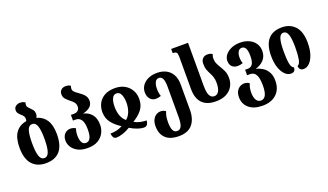

<svg xmlns="http://www.w3.org/2000/svg" viewBox="-88 -1410 3928 2300"><g transform="rotate(-20 1875.5 -260.0)"><path d="M351 -536Q428 -517 471.5 -451.5Q515 -386 515 -270Q515 -126 454 -56Q393 14 275 14Q164 14 101 -56Q38 -126 38 -270Q38 -393 85.5 -459.5Q133 -526 223 -541Q228 -555 228 -569Q228 -590 218 -604.5Q208 -619 194 -631Q176 -646 162 -663.5Q148 -681 148 -705Q148 -739 172 -756.5Q196 -774 226 -774Q248 -774 263.5 -768.5Q279 -763 292 -754Q285 -739 285 -722Q285 -706 296 -692Q307 -678 322 -664Q338 -650 351 -631.5Q364 -613 364 -585Q364 -571 360.5 -559Q357 -547 351 -536ZM277 -51Q321 -51 338.5 -106.5Q356 -162 356 -270Q356 -376 338 -430Q320 -484 276 -484Q232 -484 215 -430Q198 -376 198 -270Q198 -162 215.5 -106.5Q233 -51 277 -51Z M808 14Q732 14 682.5 -12Q633 -38 608.5 -78Q584 -118 584 -160Q584 -214 614 -245Q644 -276 688 -276Q723 -276 754 -256Q746 -237 742.5 -215Q739 -193 739 -169Q739 -112 756.5 -81.5Q774 -51 808 -51Q844 -51 863 -86.5Q882 -122 882 -197Q882 -283 856 -319.5Q830 -356 788 -356H751V-428H788Q823 -428 842.5 -446.5Q862 -465 862 -494Q862 -529 843 -551.5Q824 -574 799 -592Q772 -613 750 -637.5Q728 -662 728 -699Q728 -732 750 -753Q772 -774 809 -774Q831 -774 845.5 -769Q860 -764 871 -755Q863 -737 863 -719Q863 -695 882.5 -677Q902 -659 927 -642Q949 -627 970 -609.5Q991 -592 1005 -568.5Q1019 -545 1019 -511Q1019 -424 897 -394V-392Q959 -379 999.5 -331Q1040 -283 1040 -197Q1040 -143 1015 -95Q990 -47 939 -16.5Q888 14 808 14Z M1175 14Q1145 14 1133 -8.5Q1121 -31 1121 -56Q1159 -56 1199.5 -64.5Q1240 -73 1275 -94Q1206 -137 1161.5 -193Q1117 -249 1116 -330Q1116 -393 1143.5 -443Q1171 -493 1223.5 -521.5Q1276 -550 1353 -550Q1424 -550 1476 -521.5Q1528 -493 1557 -443Q1586 -393 1586 -330Q1586 -247 1542 -192Q1498 -137 1426 -94Q1463 -73 1503 -64.5Q1543 -56 1581 -56Q1581 -32 1568 -9Q1555 14 1522 14Q1491 14 1445.5 -1Q1400 -16 1350 -46Q1300 -16 1252.5 -1Q1205 14 1175 14ZM1351 -145Q1389 -176 1408 -227Q1427 -278 1427 -340Q1427 -400 1408.5 -442Q1390 -484 1351 -484Q1311 -484 1293.5 -442Q1276 -400 1276 -340Q1276 -277 1294 -226.5Q1312 -176 1351 -145Z M1883 254Q1770 254 1713.5 199Q1657 144 1657 47Q1657 -3 1674 -36Q1691 -69 1717.5 -85Q1744 -101 1774 -101Q1811 -101 1838 -80Q1829 -59 1821.5 -28Q1814 3 1814 53Q1814 116 1829.5 152.5Q1845 189 1883 189Q1922 189 1938.5 151Q1955 113 1955 39V-348Q1955 -417 1940 -450.5Q1925 -484 1891 -484Q1857 -484 1841.5 -450Q1826 -416 1826 -369Q1826 -315 1841 -273Q1806 -261 1775 -261Q1731 -261 1703 -293.5Q1675 -326 1675 -378Q1675 -428 1703 -467Q1731 -506 1779.5 -527.5Q1828 -549 1889 -549Q1954 -549 2004 -524Q2054 -499 2083 -448Q2112 -397 2112 -318V0Q2112 120 2055 187Q1998 254 1883 254Z M2442 14Q2359 14 2307.5 -16Q2256 -46 2232.5 -99.5Q2209 -153 2209 -224V-643Q2209 -680 2197 -693Q2185 -706 2157 -706H2150V-760H2365V-214Q2365 -124 2385.5 -87.5Q2406 -51 2443 -51Q2482 -51 2502.5 -88Q2523 -125 2523 -194Q2523 -238 2512 -269Q2501 -300 2487 -326Q2473 -353 2461.5 -383.5Q2450 -414 2450 -462Q2450 -502 2473 -526Q2496 -550 2534 -550Q2557 -550 2571.5 -545Q2586 -540 2597 -531Q2585 -508 2585 -481Q2585 -443 2597.5 -415Q2610 -387 2626 -361Q2646 -329 2664.5 -290.5Q2683 -252 2683 -195Q2683 -138 2656 -90.5Q2629 -43 2575.5 -14.5Q2522 14 2442 14Z M2951 254Q2838 254 2776.5 201Q2715 148 2715 63Q2715 17 2731.5 -13Q2748 -43 2774.5 -58Q2801 -73 2829 -73Q2866 -73 2894 -52Q2885 -31 2878.5 -4Q2872 23 2872 63Q2872 120 2892.5 154.5Q2913 189 2951 189Q2991 189 3012 149.5Q3033 110 3033 25Q3033 -66 3009.5 -109.5Q2986 -153 2936 -153H2897V-223H2935Q2971 -223 2992 -253.5Q3013 -284 3013 -358Q3013 -484 2949 -484Q2915 -484 2899.5 -453.5Q2884 -423 2884 -387Q2884 -361 2887 -343.5Q2890 -326 2897 -307Q2862 -295 2831 -295Q2787 -295 2760 -320.5Q2733 -346 2733 -395Q2733 -437 2761.5 -472Q2790 -507 2838.5 -528Q2887 -549 2948 -549Q3012 -549 3062 -526Q3112 -503 3140 -461.5Q3168 -420 3168 -367Q3168 -296 3127 -252Q3086 -208 3025 -191V-188Q3065 -179 3103.5 -155Q3142 -131 3167.5 -87.5Q3193 -44 3193 23Q3193 131 3127.5 192.5Q3062 254 2951 254Z M3399 9Q3358 9 3323 -26Q3288 -61 3267 -123.5Q3246 -186 3246 -271Q3246 -411 3306 -480.5Q3366 -550 3481 -550Q3587 -550 3650 -480.5Q3713 -411 3713 -271Q3713 -186 3692.5 -123.5Q3672 -61 3637.5 -26Q3603 9 3561 9Q3531 9 3517 -8Q3503 -25 3503 -50Q3533 -61 3543.5 -119.5Q3554 -178 3554 -270Q3554 -379 3536.5 -431.5Q3519 -484 3479 -484Q3439 -484 3422.5 -431.5Q3406 -379 3406 -270Q3406 -174 3416 -117Q3426 -60 3457 -50Q3457 -23 3444 -7Q3431 9 3399 9Z"/></g></svg>

Font: Noto Serif Georgian Condensed ExtraBold
Style: Regular
Weight: 800
Width: 3
Designer: Monotype Design Team, Akaki Razmadze
Foundry: Google LLC
Version: Version 2.003; ttfautohint (v1.8.4.7-5d5b)